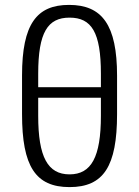

<svg xmlns="http://www.w3.org/2000/svg" viewBox="-20 -753 568 784"><path d="M392 -354V-280C392 -112 353 -41 264 -41C175 -41 136 -112 136 -280V-354ZM136 -397V-452C136 -621 175 -681 264 -681C354 -681 392 -621 392 -452V-397ZM458 -444C458 -651 397 -733 262 -733C130 -733 70 -655 70 -445V-287C70 -74 125 11 264 11C403 11 458 -74 458 -287Z"/></svg>

Font: Perun Light
Style: Regular
Weight: 300
Foundry: Copyright (c) Stefan Peev, Context Ltd, 2016
Version: Version 1.089